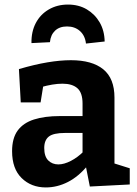

<svg xmlns="http://www.w3.org/2000/svg" viewBox="-20 -810 601 842"><path d="M482 -71 463 -99 549 -72V-1L374 8L355 -88L365 -85Q325 -36 278 -12Q231 12 181 12Q117 12 75 -29Q33 -70 33 -147Q33 -204 57.5 -237.5Q82 -271 129 -286Q176 -301 243 -301H352L342 -290V-356Q342 -403 319.5 -423Q297 -443 254 -443Q233 -443 209 -439Q185 -435 157 -427L171 -442L158 -361H71L63 -507Q131 -527 187.5 -536.5Q244 -546 291 -546Q384 -546 433 -506Q482 -466 482 -382ZM174 -161Q174 -124 191.5 -106.5Q209 -89 236 -89Q261 -89 291 -104.5Q321 -120 348 -147L342 -123V-237L352 -227H266Q214 -227 194 -211Q174 -195 174 -161ZM278 -790Q325 -790 360.5 -769Q396 -748 417 -712Q438 -676 439 -628L357 -619Q353 -654 330.5 -674Q308 -694 274 -694Q241 -694 221.5 -675.5Q202 -657 199 -625L118 -621Q117 -671 137 -709Q157 -747 194 -768.5Q231 -790 278 -790Z"/></svg>

Font: Bitter Thin
Style: Bold
Weight: 700
Version: Version 3.021